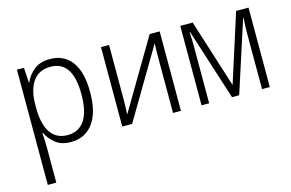

<svg xmlns="http://www.w3.org/2000/svg" viewBox="-97 -773 1883 1242"><g transform="rotate(-15 844.5 -151.5)"><path d="M85 240V-532H132L138 -432H141Q160 -477 200.5 -510Q241 -543 308 -543Q402 -543 453.5 -473.5Q505 -404 505 -270Q505 -132 451 -60.5Q397 11 303 11Q239 11 200 -20.5Q161 -52 142 -93H138Q142 -44 142 8V240ZM294 -38Q368 -38 407.5 -96Q447 -154 447 -271Q447 -494 298 -494Q220 -494 180.5 -437Q141 -380 141 -280V-262Q141 -153 179.5 -95.5Q218 -38 294 -38Z M648 0V-532H702V-167Q702 -142 701 -117.5Q700 -93 699 -67L974 -532H1041V0H988V-363Q988 -413 990 -466L714 0Z M1179 0V-532H1262L1407 -75L1553 -532H1636V0H1584V-374Q1584 -396 1585 -421Q1586 -446 1588 -476H1585L1431 0H1383L1230 -477H1227Q1229 -448 1229.5 -422.5Q1230 -397 1230 -373V0Z"/></g></svg>

Font: Noto Sans Mono SemiCondensed Light
Style: Regular
Weight: 300
Width: 4
Designer: Monotype Design Team
Foundry: Monotype Imaging Inc.
Version: Version 2.014; ttfautohint (v1.8.4.7-5d5b)